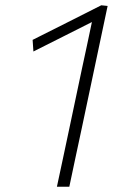

<svg xmlns="http://www.w3.org/2000/svg" viewBox="-20 -707 454 727"><path d="M195.5 0Q207.5 -56 218.5 -107.5Q229.5 -159 242.5 -220.5L289.5 -443Q299.5 -489 309 -533.5Q318.5 -578 328 -623.5Q273 -595.5 217.5 -567.8Q162 -540 106.5 -512L103.5 -556Q169 -589 233.8 -621.5Q298.5 -654 363.5 -687L387.5 -684.5Q376 -630.5 363.5 -571Q351 -511.5 337.5 -448L289.5 -221Q276 -159 265.2 -107.5Q254.5 -56 242.5 0Z"/></svg>

Font: Commissioner ExtraLight
Style: Italic
Weight: 200
Italic angle: -12°
Designer: Kostas Bartsokas
Foundry: Kostas Bartsokas
Version: Version 1.000; ttfautohint (v1.8.3)